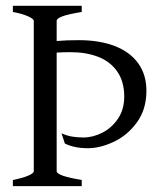

<svg xmlns="http://www.w3.org/2000/svg" viewBox="-20 -635 563 655"><path d="M23.9 -21Q56.2 -27.3 75.7 -35.6Q95.2 -43.9 95.2 -50.8V-564Q95.2 -570.3 76.2 -579.1Q57.1 -587.9 23.9 -594.2V-615.2H258.8V-594.2Q211.4 -586.4 192.4 -579.1Q173.3 -571.8 173.3 -564V-495.1Q204.1 -498 249 -498Q319.3 -498 371.3 -478Q423.3 -458 451.4 -419.2Q479.5 -380.4 479.5 -325.2Q479.5 -262.2 447.3 -217.8Q415 -173.3 368.4 -151.4Q321.8 -129.4 279.8 -129.4Q232.9 -129.4 201.2 -145.5L189.9 -180.2Q208.5 -171.9 226.6 -168.9Q244.6 -166 265.1 -166Q296.9 -166 329.1 -182.4Q361.3 -198.7 382.6 -230.2Q403.8 -261.7 403.8 -305.2Q403.8 -356.9 379.9 -391.1Q356 -425.3 314.7 -441.2Q273.4 -457 221.2 -457Q196.8 -457 173.3 -455.6V-50.8Q173.3 -35.2 258.8 -21V0H23.9Z"/></svg>

Font: David Libre
Style: Regular
Weight: 400
Version: Version 1.000